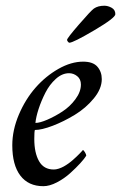

<svg xmlns="http://www.w3.org/2000/svg" viewBox="-20 -638 419 664"><path d="M267.6 -424.8Q301.8 -424.8 316.9 -407.2Q332 -389.6 332 -364.3Q332 -331.1 304.4 -297.6Q276.9 -264.2 238.8 -241Q200.7 -217.8 162.4 -203.1Q124 -188.5 100.6 -188.5Q98.6 -182.6 98.6 -157.2Q98.6 -109.4 115 -80.6Q131.3 -51.8 166 -51.8Q173.8 -51.8 182.9 -54.7Q191.9 -57.6 200 -62Q208 -66.4 216.6 -72.5Q225.1 -78.6 231.7 -84.5Q238.3 -90.3 245.1 -96.7Q252 -103 255.9 -107.4Q259.8 -111.3 263.2 -115.2L266.6 -119.1Q269 -119.1 273.7 -111.6Q278.3 -104 278.3 -99.6Q272.5 -89.8 257.8 -73.7Q243.2 -57.6 222.7 -39.1Q202.1 -20.5 176.8 -7.3Q151.4 5.9 129.9 5.9Q78.1 5.9 50.3 -30.8Q22.5 -67.4 22.5 -135.7Q22.5 -188 45.2 -241.5Q67.9 -294.9 102.8 -334.7Q137.7 -374.5 181.9 -399.7Q226.1 -424.8 267.6 -424.8ZM102.5 -212.9Q117.7 -212.9 143.3 -223.9Q168.9 -234.9 195.3 -252Q221.7 -269 240.7 -294.7Q259.8 -320.3 259.8 -345.7Q259.8 -364.3 247.1 -374.5Q234.4 -384.8 218.8 -384.8Q194.8 -384.8 173.1 -365.2Q151.4 -345.7 137 -317.4Q122.6 -289.1 113.5 -261.2Q104.5 -233.4 102.5 -212.9ZM219.7 -490.2Q217.8 -490.2 214.8 -493.9Q211.9 -497.6 211.9 -500Q211.9 -505.9 253.2 -553.5Q294.4 -601.1 304.7 -608.4Q318.8 -618.2 340.8 -618.2Q353.5 -618.2 366.2 -611.1Q378.9 -604 378.9 -588.9Q378.9 -576.2 305.9 -533.2Q232.9 -490.2 219.7 -490.2Z"/></svg>

Font: Amiri
Style: Slanted
Weight: 400
Italic angle: 9°
Designer: Khaled Hosny
Version: Version 000.107